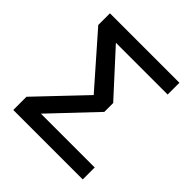

<svg xmlns="http://www.w3.org/2000/svg" viewBox="-190 -860 1004 1004"><g transform="rotate(45 312.5 -357.5)"><path d="M57.6 0V-97.7L299.8 -352.5L57.6 -628.4V-714.8H571.3V-627.9H188.5L401.4 -395V-329.6L173.3 -88.4H571.3V0Z"/></g></svg>

Font: Pontano Sans SemiBold
Style: Regular
Weight: 600
Designer: Vernon Adams
Foundry: Vernon Adams
Version: Version 2.001